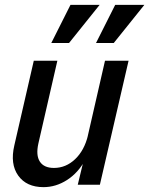

<svg xmlns="http://www.w3.org/2000/svg" viewBox="-20 -760 614 790"><path d="M159 10Q89 10 55 -37.5Q21 -85 39 -162L119 -510H216L138 -170Q127 -121 144 -95Q161 -69 202 -69Q251 -69 289 -105Q327 -141 342 -203L331 -103Q302 -49 256 -19.5Q210 10 159 10ZM300 0 326 -108H320L412 -510H509L391 0ZM264 -583H191L270 -740H390ZM448 -583H375L454 -740H574Z"/></svg>

Font: Instrument Sans SemiCondensed Medium
Style: Italic
Weight: 500
Width: 4
Italic angle: -13°
Designer: Rodrigo Fuenzalida
Foundry: fragTYPE
Version: Version 1.000;gftools[0.9.28]